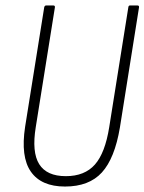

<svg xmlns="http://www.w3.org/2000/svg" viewBox="-20 -675 529 703"><path d="M218 8Q131 8 93 -46.5Q55 -101 72 -211L142 -649Q144 -655 149 -655H175Q182 -655 181 -648L111 -210Q96 -118 123.5 -74Q151 -30 221 -30Q290 -30 327.5 -72.5Q365 -115 380 -210L450 -649Q451 -655 456 -655H483Q490 -655 489 -648L419 -208Q400 -95 353 -43.5Q306 8 218 8Z"/></svg>

Font: Sofia Sans Condensed ExtraLight
Style: Italic
Weight: 250
Italic angle: -9°
Version: Version 4.100